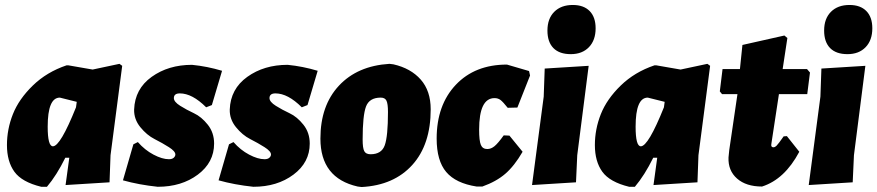

<svg xmlns="http://www.w3.org/2000/svg" viewBox="-20 -741 3532 773"><path d="M248 -478H255L353 -461L461 -484L472 -476L425 -116L421 -7L244 4L259 -106H243Q208 -35 169 11H146Q68 -8 38 -49.5Q8 -91 8 -157Q8 -221 32 -281.5Q56 -342 112 -396.5Q168 -451 248 -478ZM172 -231Q172 -152 193 -152Q223 -152 286 -309L289 -331L221 -348Q172 -348 172 -231Z M753 -480Q814 -474 874 -456L833 -318L810 -309Q754 -365 704 -365Q680 -365 680 -346Q680 -331 705.5 -315Q731 -299 761 -285Q791 -271 816.5 -239Q842 -207 842 -163Q842 -87 776.5 -38Q711 11 615 11Q539 3 475 -15L517 -160L535 -169Q563 -137 598 -118.5Q633 -100 660 -100Q673 -100 679.5 -106Q686 -112 686 -119Q686 -132 660 -148.5Q634 -165 602.5 -181Q571 -197 545 -229Q519 -261 520 -300Q523 -383 590.5 -431.5Q658 -480 753 -480Z M1138 -480Q1199 -474 1259 -456L1218 -318L1195 -309Q1139 -365 1089 -365Q1065 -365 1065 -346Q1065 -331 1090.5 -315Q1116 -299 1146 -285Q1176 -271 1201.5 -239Q1227 -207 1227 -163Q1227 -87 1161.5 -38Q1096 11 1000 11Q924 3 860 -15L902 -160L920 -169Q948 -137 983 -118.5Q1018 -100 1045 -100Q1058 -100 1064.5 -106Q1071 -112 1071 -119Q1071 -132 1045 -148.5Q1019 -165 987.5 -181Q956 -197 930 -229Q904 -261 905 -300Q908 -383 975.5 -431.5Q1043 -480 1138 -480Z M1548 -484 1564 -482Q1634 -466 1674 -420.5Q1714 -375 1714 -301Q1714 -159 1640 -77Q1566 5 1436 12L1420 10Q1270 -24 1270 -183Q1270 -316 1344.5 -396Q1419 -476 1548 -484ZM1513 -348Q1467 -348 1453.5 -312Q1440 -276 1440 -179Q1440 -145 1446.5 -132.5Q1453 -120 1472 -120Q1516 -120 1529 -156Q1542 -192 1542 -290Q1542 -323 1536 -335.5Q1530 -348 1513 -348Z M2021 -481 2110 -455 2114 -437 2063 -308 2024 -307Q2005 -331 1995 -338.5Q1985 -346 1971 -346Q1909 -346 1909 -219Q1909 -174 1916 -157.5Q1923 -141 1942 -141Q1957 -141 1971 -152.5Q1985 -164 2008 -196L2031 -195L2084 -130Q2051 -73 2014.5 -41.5Q1978 -10 1922 10H1899Q1815 -3 1776.5 -48.5Q1738 -94 1738 -183Q1738 -318 1815 -399.5Q1892 -481 2021 -481Z M2286 -721Q2330 -721 2354 -696.5Q2378 -672 2378 -627Q2378 -579 2351 -551Q2324 -523 2278 -523Q2232 -523 2208 -547.5Q2184 -572 2184 -618Q2184 -666 2211.5 -693.5Q2239 -721 2286 -721ZM2350 -476 2304 -116 2299 -7 2122 4 2169 -352 2173 -465Z M2615 -478H2622L2720 -461L2828 -484L2839 -476L2792 -116L2788 -7L2611 4L2626 -106H2610Q2575 -35 2536 11H2513Q2435 -8 2405 -49.5Q2375 -91 2375 -157Q2375 -221 2399 -281.5Q2423 -342 2479 -396.5Q2535 -451 2615 -478ZM2539 -231Q2539 -152 2560 -152Q2590 -152 2653 -309L2656 -331L2588 -348Q2539 -348 2539 -231Z M3048 10Q2984 10 2947.5 -22Q2911 -54 2913 -107L2916 -137L2948 -355L2949 -362H2887L2878 -373L2889 -463H2959L2969 -560L3138 -598L3150 -588L3131 -463H3229L3241 -449L3230 -362H3116L3086 -165L3085 -157Q3085 -148 3094 -148Q3100 -148 3107 -155Q3114 -162 3135 -192L3148 -193L3198 -130Q3139 -19 3048 10Z M3400 -721Q3444 -721 3468 -696.5Q3492 -672 3492 -627Q3492 -579 3465 -551Q3438 -523 3392 -523Q3346 -523 3322 -547.5Q3298 -572 3298 -618Q3298 -666 3325.5 -693.5Q3353 -721 3400 -721ZM3464 -476 3418 -116 3413 -7 3236 4 3283 -352 3287 -465Z"/></svg>

Font: Alegreya Sans SC Black
Style: Italic
Weight: 900
Italic angle: -7°
Designer: Juan Pablo del Peral
Foundry: Huerta Tipografica
Version: Version 2.007